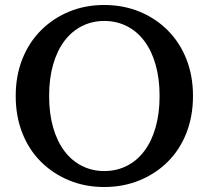

<svg xmlns="http://www.w3.org/2000/svg" viewBox="-20 -740 837 770"><path d="M398 10Q322 10 257.5 -16.5Q193 -43 144.5 -91Q96 -139 69.5 -206.5Q43 -274 43 -355Q43 -436 69.5 -503Q96 -570 144.5 -618.5Q193 -667 257.5 -693.5Q322 -720 398 -720Q474 -720 539 -693.5Q604 -667 652.5 -618.5Q701 -570 727.5 -503Q754 -436 754 -355Q754 -274 727.5 -206.5Q701 -139 652.5 -91Q604 -43 539 -16.5Q474 10 398 10ZM398 -54Q447 -54 488 -74.5Q529 -95 558.5 -134Q588 -173 604 -229Q620 -285 620 -355Q620 -425 604 -481Q588 -537 558.5 -576Q529 -615 488 -635.5Q447 -656 398 -656Q350 -656 309 -635.5Q268 -615 238.5 -576Q209 -537 193 -481Q177 -425 177 -355Q177 -285 193 -229Q209 -173 238.5 -134Q268 -95 309 -74.5Q350 -54 398 -54Z"/></svg>

Font: Roboto Serif 36pt Medium
Style: Regular
Weight: 500
Designer: Greg Gazdowicz
Foundry: Commercial Type
Version: Version 1.008